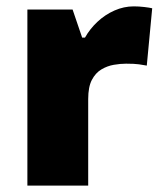

<svg xmlns="http://www.w3.org/2000/svg" viewBox="-20 -583 509 603"><path d="M400 -563Q416 -563 433 -561Q450 -559 458 -557L441 -377Q431 -379 416.5 -381Q402 -383 376 -383Q358 -383 337.5 -379.5Q317 -376 298.5 -365Q280 -354 268.5 -332Q257 -310 257 -272V0H66V-553H208L238 -465H247Q262 -492 286 -514.5Q310 -537 339.5 -550Q369 -563 400 -563Z"/></svg>

Font: Noto Sans Hebrew Thin Black
Style: Regular
Weight: 900
Version: Version 3.001